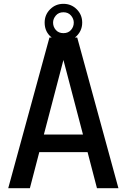

<svg xmlns="http://www.w3.org/2000/svg" viewBox="-20 -982 661 1002"><path d="M598 0H486L437 -188H185L136 0H23L238 -786H250Q213 -815 213 -864Q213 -905 241.5 -933.5Q270 -962 311 -962Q352 -962 380.5 -933.5Q409 -905 409 -864Q409 -817 371 -786H383ZM413 -280 311 -669 209 -280ZM311 -809Q336 -809 350.5 -825.5Q365 -842 365 -864Q365 -884 350.5 -901Q336 -918 311 -918Q286 -918 271.5 -901Q257 -884 257 -864Q257 -842 271.5 -825.5Q286 -809 311 -809Z"/></svg>

Font: Tanohe Sans Medium
Style: Regular
Weight: 500
Designer: Village Type and Design LLC
Foundry: Cooper Hewitt Smithsonian Design Museum
Version: Version 1.00;September 29, 2021;FontCreator 13.0.0.2655 64-b